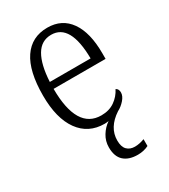

<svg xmlns="http://www.w3.org/2000/svg" viewBox="-189 -634 836 950"><g transform="rotate(-30 229.0 -159.5)"><path d="M206 122Q206 86 224.5 56Q243 26 270 8Q256 10 247 10Q155 10 103.5 -61.5Q52 -133 52 -263Q52 -402 100 -473Q148 -544 238 -544Q321 -544 366 -480Q411 -416 411 -298V-266H114Q115 -34 254 -34Q299 -34 330.5 -56Q362 -78 379 -112Q394 -105 394 -84Q394 -64 375.5 -43Q357 -22 335 -11Q259 39 259 113Q259 149 275.5 166Q292 183 320 183Q346 183 375 172V211Q347 225 313 225Q262 225 234 199.5Q206 174 206 122ZM348 -305Q346 -504 237 -504Q180 -504 150 -452.5Q120 -401 115 -305Z"/></g></svg>

Font: Noto Serif NarrowLight
Style: Regular
Weight: 300
Width: 4
Designer: Monotype Design Team
Foundry: Monotype Imaging Inc.
Version: Version 1.001